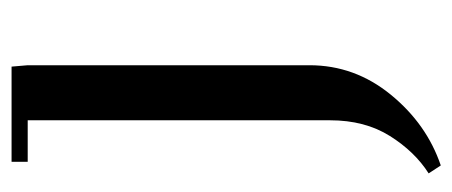

<svg xmlns="http://www.w3.org/2000/svg" viewBox="-245 -234 782 332"><g transform="rotate(-90 146.0 -68.0)"><path d="M12.2 282.2Q49.8 258.3 76.9 215.1Q104 171.9 104 111.8V-411.1H32.2V-439H196.8L199.2 -411.1V76.2Q199.2 154.3 148.4 216.6Q97.7 278.8 25.9 303.2Z"/></g></svg>

Font: Dehuti Alt
Style: Bold
Weight: 700
Version: Version 1.2